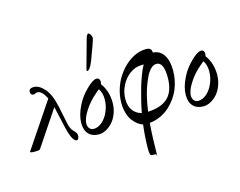

<svg xmlns="http://www.w3.org/2000/svg" viewBox="-139 -1010 1923 1537"><g transform="rotate(-15 823.0 -241.5)"><path d="M49.8 12.2Q9.8 12.2 9.8 3.9L262.2 -371.1Q227.5 -441.9 189 -441.9Q183.6 -441.9 173.8 -438Q168 -432.1 154.8 -432.1Q144.5 -432.1 138.2 -440.7Q131.8 -449.2 131.8 -460.9Q131.8 -475.1 142.6 -482.7Q153.3 -490.2 171.9 -490.2Q217.3 -490.2 261 -439.7Q304.7 -389.2 326.2 -286.1L357.9 -134.8Q365.7 -93.3 391.1 -67.9Q416 -45.4 416 -24.9Q416 -9.3 410.2 1Q404.3 11.2 396 11.2Q385.3 11.2 374.5 -1.5Q363.8 -14.2 355.5 -33.9Q347.2 -53.7 341.6 -72.8Q335.9 -91.8 332 -109.9L291 -292L91.8 4.9Q86.4 12.2 49.8 12.2Z M618.7 -502Q616.7 -505.4 616.7 -511.2Q616.7 -517.1 617.7 -519L682.6 -752.9Q687.5 -771 693.6 -781Q699.7 -791 704.6 -791Q712.9 -791 722.4 -776.1Q731.9 -761.2 731.9 -749Q731.9 -740.2 711.9 -684.1L669.9 -570.8Q655.3 -535.2 643.1 -518.6Q630.9 -502 618.7 -502ZM580.6 11.2Q526.4 11.2 496.1 -20.8Q465.8 -52.7 465.8 -111.8Q465.8 -176.8 503.9 -252.9Q534.2 -315.4 589.6 -370.1Q645 -424.8 675.8 -424.8Q688 -424.8 695.3 -416.3Q702.6 -407.7 702.6 -393.1Q702.6 -380.9 698.7 -373Q751 -302.7 751 -207Q751 -160.2 735.6 -118.4Q720.2 -76.7 695.6 -48.8Q670.9 -21 640.6 -4.9Q610.4 11.2 580.6 11.2ZM503.9 -97.2Q503.9 -72.3 517.1 -57.1Q530.3 -42 551.8 -42Q588.4 -42 622.3 -71.8Q656.2 -101.6 676.5 -149.9Q696.8 -198.2 696.8 -250Q696.8 -304.2 671.9 -337.9Q649.4 -318.8 646 -315.9Q586.4 -267.1 545.2 -203.6Q503.9 -140.1 503.9 -97.2Z M958.5 282.2Q943.8 282.2 939 279.5Q934.1 276.9 931.2 264.4Q928.2 252 928.2 221.2Q928.2 130.9 941.4 25.9Q920.4 20 899.4 4.4Q878.4 -11.2 859.6 -36.1Q840.8 -61 829.1 -99.4Q817.4 -137.7 817.4 -183.1Q817.4 -278.8 863.3 -368.2Q908.7 -451.7 978 -501.2Q1047.4 -550.8 1121.1 -550.8Q1165.5 -550.8 1165.5 -509.8Q1222.7 -506.8 1253.9 -459.5Q1285.2 -412.1 1285.2 -330.1Q1285.2 -250 1255.4 -176.8Q1241.7 -143.1 1219.2 -110.8Q1196.8 -78.6 1165 -48.6Q1133.3 -18.6 1089.4 2.2Q1045.4 22.9 996.1 27.8Q986.8 149.4 985.4 308.1Q985.4 298.3 984.1 292.5Q982.9 286.6 979.5 284.4Q976.1 282.2 974.1 281.7Q972.2 281.2 966.1 281.7Q960 282.2 958.5 282.2ZM856.4 -205.1Q856.4 -144.5 884.8 -109.4Q913.1 -74.2 955.1 -64.9Q965.8 -125.5 984.4 -194.8Q997.1 -243.7 1005.9 -273.9Q1014.6 -304.2 1033 -354.2Q1051.3 -404.3 1070.3 -437Q1063.5 -436 1050.3 -436Q999.5 -436 954.1 -402.6Q908.7 -369.1 882.6 -315.9Q856.4 -262.7 856.4 -205.1ZM1030.3 -189.9Q1015.6 -127.9 1006.3 -62Q1120.6 -67.4 1175 -122.1Q1229.5 -176.8 1229.5 -287.1Q1229.5 -415 1169.4 -415Q1144.5 -415 1121.8 -392.8Q1099.1 -370.6 1081.5 -333.5Q1064 -296.4 1052 -262Q1040 -227.5 1030.3 -189.9Z M1446.8 11.2Q1392.6 11.2 1362.3 -20.8Q1332 -52.7 1332 -111.8Q1332 -176.8 1370.1 -252.9Q1400.4 -315.4 1455.8 -370.1Q1511.2 -424.8 1542 -424.8Q1554.2 -424.8 1561.5 -416.3Q1568.8 -407.7 1568.8 -393.1Q1568.8 -380.9 1564.9 -373Q1617.2 -302.7 1617.2 -207Q1617.2 -160.2 1601.8 -118.4Q1586.4 -76.7 1561.8 -48.8Q1537.1 -21 1506.8 -4.9Q1476.6 11.2 1446.8 11.2ZM1370.1 -97.2Q1370.1 -72.3 1383.3 -57.1Q1396.5 -42 1418 -42Q1454.6 -42 1488.5 -71.8Q1522.5 -101.6 1542.7 -149.9Q1563 -198.2 1563 -250Q1563 -304.2 1538.1 -337.9Q1515.6 -318.8 1512.2 -315.9Q1452.6 -267.1 1411.4 -203.6Q1370.1 -140.1 1370.1 -97.2Z"/></g></svg>

Font: Junicode SmCond Light
Style: Italic
Weight: 300
Width: 4
Italic angle: -11°
Designer: Peter S. Baker
Version: Version 2.206